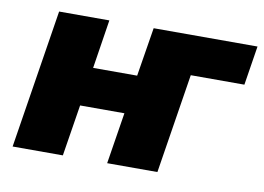

<svg xmlns="http://www.w3.org/2000/svg" viewBox="-60 -581 922 670"><g transform="rotate(10 401.0 -246.0)"><path d="M21 0 99 -492H277L250 -319H406L434 -492H802L780 -353H590L534 0H356L385 -182H228L199 0Z"/></g></svg>

Font: Nunito Sans Black
Style: Italic
Weight: 900
Italic angle: -9°
Designer: Vernon Adams
Foundry: Vernon Adams
Version: Version 3.006; ttfautohint (v1.8.3)